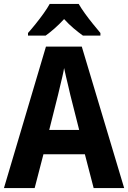

<svg xmlns="http://www.w3.org/2000/svg" viewBox="-20 -951 648 971"><path d="M453.6 0 409.2 -170.9H199.7L155.3 0H0L212.4 -715.3H393.6L607.9 0ZM380.4 -293.9 335.4 -471.7Q331.1 -491.7 325.2 -515.9Q319.3 -540 313.7 -564Q308.1 -587.9 304.2 -606.9Q301.3 -588.4 295.4 -563.5Q289.6 -538.6 283.7 -514.2Q277.8 -489.7 273.9 -472.7L229 -293.9ZM377.9 -931.2Q390.6 -909.2 409.4 -883.1Q428.2 -856.9 449 -831.3Q469.7 -805.7 487.8 -784.2V-771H399.4Q377.4 -786.6 352.5 -807.6Q327.6 -828.6 304.2 -854.5Q280.3 -828.6 255.9 -807.1Q231.4 -785.6 210.9 -771H121.6V-784.2Q138.7 -803.2 159.9 -829.6Q181.2 -856 200.7 -883.3Q220.2 -910.6 231.4 -931.2Z"/></svg>

Font: Open Sans SemiCondensed
Style: Bold
Weight: 700
Width: 4
Designer: Monotype Design Team
Foundry: Monotype Imaging Inc.
Version: Version 3.003